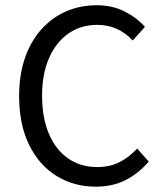

<svg xmlns="http://www.w3.org/2000/svg" viewBox="-20 -688 611 720"><path d="M339 12Q256.8 12 191.6 -28.4Q126.5 -68.7 89.1 -145Q51.7 -221.3 51.7 -327.7Q51.7 -406.9 73.4 -470Q95 -533.2 134.8 -577.5Q174.5 -621.9 227.4 -645.1Q280.2 -668.3 342.6 -668.3Q402.3 -668.3 448.5 -644.4Q494.8 -620.5 523.5 -587.3L477.7 -536Q451.9 -564.3 418.5 -579.5Q385.1 -594.8 344.4 -594.8Q283.1 -594.8 236.6 -562.3Q190.1 -529.8 164 -470.4Q137.8 -411.1 137.8 -329.5Q137.8 -246.8 163.2 -186.7Q188.5 -126.7 235.1 -94.1Q281.8 -61.5 344.7 -61.5Q391 -61.5 427.3 -79.5Q463.5 -97.5 494.4 -130.9L537.9 -82Q499.1 -37.2 450.8 -12.6Q402.6 12 339 12Z"/></svg>

Font: Source Sans 3
Style: Regular
Weight: 200
Designer: Paul D. Hunt
Foundry: Adobe
Version: Version 3.046;hotconv 1.0.118;makeotfexe 2.5.65603